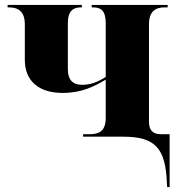

<svg xmlns="http://www.w3.org/2000/svg" viewBox="-20 -556 719 781"><path d="M659 191 660 205H670V-10H635C601 -10 586 -27 586 -61V-457C586 -509 612 -526 649 -526H662V-536H353V-526H358C391 -526 410 -513 410 -461V-243C374 -220 346 -211 314 -211C278 -211 256 -229 256 -275V-462C256 -513 279 -526 309 -526H313V-536H11V-526H17C60 -526 81 -503 81 -458V-312C81 -229 135 -178 235 -178C313 -178 362 -204 410 -232V-76C410 -18 378 -10 342 -10H318V0H481C611 0 654 46 659 191Z"/></svg>

Font: Noto Serif Display ExtraBold
Style: Regular
Weight: 800
Designer: Monotype Design Team
Foundry: Monotype Imaging Inc.
Version: Version 2.009